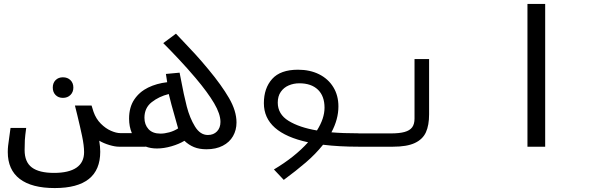

<svg xmlns="http://www.w3.org/2000/svg" viewBox="-20 -745 3040 975"><path d="M19.5 27Q19.5 10.5 21.2 -4.8Q23 -20 27 -48Q28.5 -59.5 30.2 -71.5Q32 -83.5 33.5 -95.5H113Q107.5 -55 106.2 -34Q105 -13 105 17Q105 78 142 105.5Q179 133 254 133Q329.5 133 368.2 106.5Q407 80 407 27.5Q407 -5.5 396.8 -54.2Q386.5 -103 373 -158.5L360.5 -209H445L455 -177Q467.5 -141.5 492 -117Q516.5 -92.5 543.5 -80.8Q570.5 -69 591.5 -69H602.5V0H584Q564 0 535.5 -8.5Q507 -17 484 -30.5Q489 1 489 25.5Q489 210 258 210Q141 210 80.2 163.5Q19.5 117 19.5 27ZM248 -300.5Q248 -323.5 262.2 -338Q276.5 -352.5 299.5 -352.5Q323 -352.5 337.8 -338Q352.5 -323.5 352.5 -300.5Q352.5 -277.5 337.8 -262.8Q323 -248 299.5 -248Q276.5 -248 262.2 -262.5Q248 -277 248 -300.5Z M916.5 -30Q889.5 -13.5 850.8 -2.2Q812 9 777 9Q745 9 719 -1V0H599V-69H649.5Q635.5 -102.5 635.5 -142.5Q635.5 -200.5 662 -239.8Q688.5 -279 732 -300.2Q775.5 -321.5 829 -327.5L822.5 -369.5L892 -376L898 -345.5Q913.5 -262 928.5 -204Q943.5 -146 970 -102.8Q996.5 -59.5 1035.5 -59.5Q1064.5 -59.5 1082 -77.8Q1099.5 -96 1099.5 -126Q1099.5 -166 1067.5 -220.5Q1035.5 -275 973.5 -348.5Q933 -396.5 888.2 -444.2Q843.5 -492 809 -526L873.5 -574Q884 -562 909.5 -536Q944 -500 973.2 -468Q1002.5 -436 1038.5 -392.5Q1105 -312.5 1143 -247Q1181 -181.5 1181 -123Q1181 -84.5 1163.2 -53.5Q1145.5 -22.5 1111 -4.8Q1076.5 13 1028.5 13Q992 13 965.2 2Q938.5 -9 916.5 -30ZM884.5 -93 876.5 -121.5Q844.5 -233 837 -267.5Q787 -255 750.2 -226Q713.5 -197 713.5 -147Q713.5 -112 734.2 -89.2Q755 -66.5 795 -66.5Q816 -66.5 840.2 -73.2Q864.5 -80 884.5 -93Z M1544.5 -22.5Q1320 -71 1320 -221Q1320 -297 1362 -344Q1404 -391 1493.5 -391Q1554 -391 1600.5 -367.8Q1647 -344.5 1672.8 -302.2Q1698.5 -260 1698.5 -204.5Q1698.5 -139 1663 -73Q1722 -68 1801.5 -68V0Q1702 0 1620.5 -10Q1582.5 37.5 1533 80Q1483.5 122.5 1421 168.5L1371 115.5Q1477 52.5 1544.5 -22.5ZM1589.5 -82.5Q1628 -143.5 1628 -198Q1628 -257.5 1594.2 -289.8Q1560.5 -322 1500 -322Q1471 -322 1446 -311.2Q1421 -300.5 1405.8 -278.5Q1390.5 -256.5 1390.5 -224Q1390.5 -165 1445.5 -131.2Q1500.5 -97.5 1589.5 -82.5Z M1800 -67.5H1964Q2008 -67.5 2034.2 -74.8Q2060.5 -82 2072.8 -98.2Q2085 -114.5 2085 -143V-445H2159V-164.5Q2159 -109 2142.8 -73.2Q2126.5 -37.5 2086.5 -18.8Q2046.5 0 1975.5 0H1800Z M2748.5 -725V0H2658.5V-725Z"/></svg>

Font: JuliaMono Italic
Style: Regular
Weight: 400
Italic angle: -9°
Monospace: yes
Designer: cormullion
Foundry: corm
Version: Version 0.049; ttfautohint (v1.8.4)